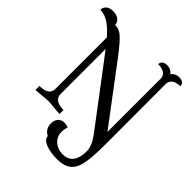

<svg xmlns="http://www.w3.org/2000/svg" viewBox="-280 -996 1422 1422"><g transform="rotate(45 430.5 -285.0)"><path d="M733 -714C733 -755 768 -778 822 -778C822 -801 807 -820 769 -820C742 -820 723 -810 706 -789C689 -810 670 -820 643 -820C605 -820 590 -801 590 -778C646 -778 679 -755 679 -714V-157L357 -585C236 -746 209 -757 159 -757C159 -797 122 -820 76 -820C25 -820 2 -791 2 -760C67 -760 124 -714 181 -649V-111C181 -47 118 -42 82 -42V0C109 0 181 -10 208 -10C235 -10 307 0 334 0V-42C302 -42 235 -47 235 -111V-582C244 -569 254 -557 264 -544L617 -77C645 -40 672 7 672 51C672 161 621 195 563 195C477 195 438 132 438 94C438 78 438 46 448 30C439 23 420 19 406 19C371 19 338 42 338 94C338 136 360 165 388 176C388 227 474 250 557 250C723 250 734 140 734 -121Z"/></g></svg>

Font: Milonga
Style: Regular
Weight: 400
Designer: Pablo Impallari, Brenda Gallo, Rodrigo Fuenzalida
Foundry: Pablo Impallari, Brenda Gallo, Rodrigo Fuenzalida
Version: Version 1.000